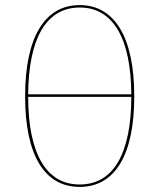

<svg xmlns="http://www.w3.org/2000/svg" viewBox="-20 -727 625 753"><path d="M90.5 -347Q90.5 -264.5 103.5 -200.5Q116.5 -136.5 141.8 -92.8Q167 -49 204.8 -26.2Q242.5 -3.5 292.5 -3.5Q342.5 -3.5 380.5 -26.2Q418.5 -49 443.8 -92.8Q469 -136.5 482 -200.5Q495 -264.5 495 -347ZM495 -357Q494.5 -438 481.5 -501.5Q468.5 -565 443 -608.5Q417.5 -652 380 -674.8Q342.5 -697.5 292.5 -697.5Q243 -697.5 205.2 -674.8Q167.5 -652 142.2 -608.5Q117 -565 104 -501.5Q91 -438 90.5 -357ZM292.5 -707Q344 -707 384 -683.5Q424 -660 451.2 -614.5Q478.5 -569 492.5 -502.2Q506.5 -435.5 506.5 -349Q506.5 -262.5 492.5 -196.2Q478.5 -130 451.2 -85Q424 -40 384 -17Q344 6 292.5 6Q240.5 6 200.8 -17Q161 -40 133.8 -85Q106.5 -130 92.5 -196.2Q78.5 -262.5 78.5 -349Q78.5 -435.5 92.5 -502.2Q106.5 -569 133.8 -614.5Q161 -660 200.8 -683.5Q240.5 -707 292.5 -707Z"/></svg>

Font: Lato 2
Style: Regular
Weight: 100
Designer: Lukasz Dziedzic with Adam Twardoch and Botio Nikoltchev
Foundry: tyPoland Lukasz Dziedzic
Version: Version 2.015; 2015-08-06; http://www.latofonts.com/